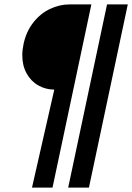

<svg xmlns="http://www.w3.org/2000/svg" viewBox="-20 -710 599 870"><path d="M226 -304Q187 -304 153.5 -323Q120 -342 100.5 -377.5Q81 -413 81 -460Q81 -484 87 -512Q99 -567 130.5 -607.5Q162 -648 205.5 -669Q249 -690 295 -690H394L218 140H125ZM465 -690H559L383 140H289Z"/></svg>

Font: Decalotype Black Italic
Style: Regular
Weight: 900
Italic angle: -12°
Designer: Alfredo Marco Pradil
Foundry: Alfredo Marco Pradil
Version: Version 1.0